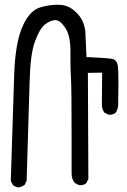

<svg xmlns="http://www.w3.org/2000/svg" viewBox="-20 -794 540 817"><path d="M279.8 -577.6V-543Q279.8 -494.1 282.2 -455.3Q284.7 -416.5 284.7 -199.2Q284.7 -66.9 284.7 -62.3Q284.7 -57.6 284.7 -54.7Q284.7 -31.2 298.8 -15.1L316.4 -6.3Q318.8 -5.9 321.3 -5.9Q336.9 -5.9 347.2 -14.6L356 -32.2L354 -483.9L414.6 -484.9L413.6 -356Q413.6 -353 413.6 -350.1Q413.6 -330.6 423.8 -314.9L441.4 -306.2Q443.8 -305.7 446.3 -305.7Q461.9 -305.7 472.2 -314.5Q482.9 -330.6 482.9 -350.6Q483.9 -403.3 483.9 -439.9Q483.9 -499.5 481 -515.6Q476.6 -539.1 459 -543Q439 -547.4 348.1 -551.3Q346.2 -605.5 343.3 -654.8Q340.3 -705.6 305.7 -739.7Q276.4 -769.5 241.7 -772.9Q233.4 -773.9 224.1 -773.9Q193.4 -773.9 154.8 -763.7Q106.4 -751 75.9 -681.6Q45.4 -612.3 40.5 -481L25.9 -24.4L34.7 -6.8Q44.9 1.5 58.6 3.4Q72.3 1.5 84.5 -6.8L93.3 -24.4L106 -446.3Q108.9 -564.5 128.9 -617.7Q148.4 -671.4 170.9 -689.5Q193.8 -707.5 214.4 -708.5Q214.8 -708.5 215.3 -708.5Q236.3 -708.5 258.1 -675Q279.8 -641.6 279.8 -577.6Z"/></svg>

Font: Bakudai
Style: Light
Weight: 300
Version: Version 1.48